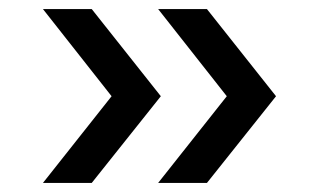

<svg xmlns="http://www.w3.org/2000/svg" viewBox="-20 -482 686 425"><path d="M330 -77 482 -269 330 -462H438L591 -269L438 -77ZM75 -77 227 -269 75 -462H183L336 -269L183 -77Z"/></svg>

Font: Plus Jakarta Text
Style: Regular
Weight: 400
Designer: Gumpita Rahayu
Foundry: Tokotype Studio
Version: Version 1.000